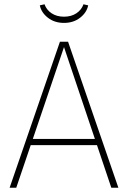

<svg xmlns="http://www.w3.org/2000/svg" viewBox="-20 -877 598 897"><path d="M298 -682 533 0H500L279 -657L56 0H25L260 -682ZM434 -228 444 -199H112L123 -228ZM279 -770Q235 -770 204 -794Q173 -818 166 -852L188 -857Q197 -831 221 -815Q245 -799 279 -799Q313 -799 337 -815Q361 -831 370 -857L392 -852Q385 -818 354 -794Q323 -770 279 -770Z"/></svg>

Font: Firava
Style: Regular
Weight: 400
Designer: Carrois Corporate & Edenspiekermann AG
Foundry: Greg Finn Gibson
Version: Version 5.000